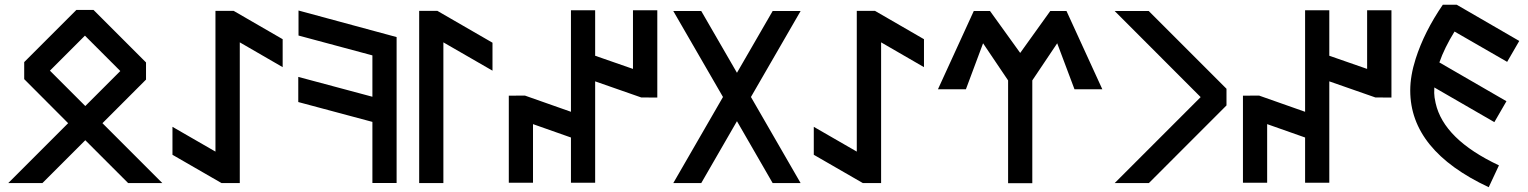

<svg xmlns="http://www.w3.org/2000/svg" viewBox="-20 -761 6352 798"><path d="M297.4 -719.7H368.7L586.9 -501.5V-430.2L405.8 -249L654.8 0H512.7L334.5 -178.2L156.2 0H14.2L263.2 -249L80.6 -432.1V-502.9ZM333 -612.8 187.5 -467.3 334.5 -320.3 480 -465.8Z M900.9 0 696.8 -117.7V-233.9L875.5 -130.9V-715.8H951.2L1154.8 -598.1V-481.9L976.6 -585V0Z M1220.7 -717.3 1628.4 -606.9V-0.5H1527.8V-254.4L1219.7 -336.9V-441.4L1527.8 -358.9V-530.8L1220.7 -613.3Z M1797.9 -715.8 2026.9 -583.5V-467.3L1822.8 -585V0H1722.2V-715.8Z M2610.8 -718.3H2711.9V-355.5L2645 -356L2453.6 -422.9V-1.5H2353V-189.5L2195.3 -245.1V-1.5H2094.7V-363.3L2161.6 -363.8L2353 -296.4V-718.3H2453.6V-529.3L2610.8 -474.6Z M2778.3 -715.3H2894.5L3043 -458.5L3191.4 -715.3H3307.6L3101.1 -357.9L3307.6 0H3191.4L3043 -257.3L2894.5 0H2778.3L2984.9 -357.9Z M3566.4 0 3362.3 -117.7V-233.9L3541 -130.9V-715.8H3616.7L3820.3 -598.1V-481.9L3642.1 -585V0Z M4027.3 -715.3H4094.7L4220.2 -541L4345.2 -715.3H4412.6L4561.5 -390.1H4445.8L4374 -581.1L4270.5 -426.8V0.5H4169.9V-426.8L4065.9 -581.1L3994.6 -390.1H3878.4Z M5077.6 -392.1V-322.8L4754.9 0H4612.8L4970.2 -357.4L4612.8 -715.3H4754.4Z M5662.1 -718.3H5763.2V-355.5L5696.3 -356L5504.9 -422.9V-1.5H5404.3V-189.5L5246.6 -245.1V-1.5H5146V-363.3L5212.9 -363.8L5404.3 -296.4V-718.3H5504.9V-529.3L5662.1 -474.6Z M6167.5 17.1Q5841.3 -135.7 5841.3 -384.8Q5841.3 -446.3 5863.8 -516.6Q5899.4 -628.4 5976.6 -741.2H6034.7L6294.4 -590.8L6244.1 -503.9L6025.4 -629.9Q5983.4 -562 5962.4 -501.5L6241.2 -340.3L6190.9 -253.4L5941.4 -397.5Q5940.9 -389.6 5940.9 -374Q5940.9 -358.9 5946.8 -332.5Q5980.5 -181.6 6210 -73.7Z"/></svg>

Font: Kultigin
Style: Regular
Weight: 400
Designer: facebook.com/biligbitig
Foundry: facebook.com/biligbitig
Version: Version 1.0